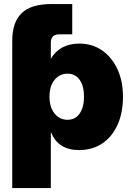

<svg xmlns="http://www.w3.org/2000/svg" viewBox="-20 -748 665 972"><path d="M42 204.1V-542Q42 -635.3 89.6 -681.4Q137.2 -727.5 240.2 -727.5H345.7V-574.2H279.3Q237.3 -574.2 237.3 -531.2V-451.2H237.8Q283.7 -527.3 381.8 -527.3Q446.8 -527.3 496.3 -493.2Q545.9 -459 574.2 -398.4Q602.5 -337.9 602.5 -258.8Q602.5 -176.8 575 -116Q547.4 -55.2 497.6 -21.7Q447.8 11.7 379.9 11.7Q275.4 11.7 239.3 -76.2H237.3V204.1ZM321.8 -141.6Q361.8 -141.6 383.5 -173.6Q405.3 -205.6 405.3 -258.8Q405.3 -312 383.5 -343.5Q361.8 -375 321.8 -375Q281.7 -375 256.1 -343.5Q230.5 -312 230.5 -258.8Q230.5 -205.6 256.1 -173.6Q281.7 -141.6 321.8 -141.6Z"/></svg>

Font: Inter Display Black
Style: Regular
Weight: 900
Designer: Rasmus Andersson
Foundry: rsms
Version: Version 4.000;git-a52131595